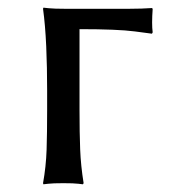

<svg xmlns="http://www.w3.org/2000/svg" viewBox="-20 -478 456 501"><path d="M103 -242.7Q103 -302.2 100.6 -357.4Q98.1 -412.6 92.3 -455.1L93.3 -458Q93.3 -458 107.7 -456.5Q122.1 -455.1 148.4 -455.1H317.9Q333 -455.1 348.9 -455.6Q364.7 -456.1 376.5 -457L378.4 -455.1Q375.5 -414.6 378.4 -393.6L376.5 -390.1Q376.5 -390.1 331.8 -396Q287.1 -401.9 187.5 -401.9V-190.9Q187.5 -130.4 189.2 -87.9Q190.9 -45.4 198.2 0L196.3 2.9Q196.3 2.9 184.6 1.5Q172.9 0 145.5 0Q117.7 0 105.5 1.5Q93.3 2.9 93.3 2.9L92.3 0Q100.1 -43.5 101.6 -87.4Q103 -131.3 103 -190.9Z"/></svg>

Font: Kurinto Seri
Style: Regular
Weight: 400
Designer: Kurinto was developed by Clint Goss from a range of fonts that are compatible with the SIL Open Font License Version 1.1
Foundry: Clinton F. Goss
Version: Version 2.196; July 25, 2020